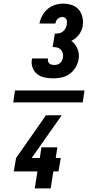

<svg xmlns="http://www.w3.org/2000/svg" viewBox="-20 -873 540 1061"><path d="M437 -307H53L63 -373H447ZM275 -440Q251 -440 228 -444.5Q205 -449 187 -462.5Q169 -476 160.5 -498Q152 -520 156 -544L157 -550H245V-548Q244 -540 246 -533Q248 -526 253.5 -521.5Q259 -517 266 -515.5Q273 -514 280 -514Q289 -514 297.5 -516.5Q306 -519 312.5 -525Q319 -531 323 -539Q327 -547 328 -556Q330 -568 326.5 -580Q323 -592 315 -600Q307 -608 295.5 -610.5Q284 -613 271 -613L283 -687Q294 -687 305.5 -689Q317 -691 326.5 -698Q336 -705 341.5 -715.5Q347 -726 349 -737Q350 -744 350 -751.5Q350 -759 347 -765.5Q344 -772 337.5 -775.5Q331 -779 324 -779Q317 -779 310 -776Q303 -773 298 -768Q293 -763 290 -756.5Q287 -750 286 -743H198Q202 -765 213.5 -786.5Q225 -808 243.5 -823.5Q262 -839 284.5 -846Q307 -853 329 -853Q354 -853 377.5 -845Q401 -837 415.5 -819.5Q430 -802 435.5 -777.5Q441 -753 437 -728Q435 -716 429.5 -704Q424 -692 416 -681Q408 -670 397 -661.5Q386 -653 374 -647Q386 -639 394.5 -627.5Q403 -616 408.5 -602.5Q414 -589 415.5 -574Q417 -559 414 -544Q410 -521 397 -499.5Q384 -478 364 -464Q344 -450 320.5 -445Q297 -440 275 -440ZM172 168 187 74H56L69 0L234 -236H321L155 0H200L209 -59H297L288 0H316L303 74H275L260 168Z"/></svg>

Font: Iosevka Term Curly XBd Obl
Style: Regular
Weight: 800
Italic angle: -9°
Designer: Belleve Invis
Foundry: Belleve Invis
Version: Version 32.3.0